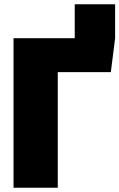

<svg xmlns="http://www.w3.org/2000/svg" viewBox="-20 -874 556 894"><path d="M328 -854V-696H43V0H249V-538H496L516 -696V-854Z"/></svg>

Font: Fira Sans Heavy
Style: Regular
Weight: 900
Designer: bBox Type GmbH & Carrois Corporate GbR & Edenspiekermann AG
Foundry: bBox Type GmbH & Carrois Corporate GbR & Edenspiekermann AG
Version: Version 4.300;PS 004.300;hotconv 1.0.88;makeotf.lib2.5.64775